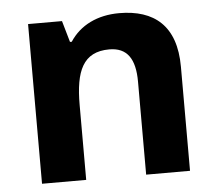

<svg xmlns="http://www.w3.org/2000/svg" viewBox="-45 -605 739 654"><g transform="rotate(-5 325.0 -278.0)"><path d="M385 -556C311 -556 251 -527 216 -473H210L189 -546H73V0H224V-256C224 -372 251 -436 341 -436C402 -436 429 -396 429 -318V0H579V-356C579 -496 505 -556 385 -556Z"/></g></svg>

Font: Noto Sans Canadian Aboriginal
Style: Bold
Weight: 700
Designer: Monotype Design Team, Typotheque's Kevin King
Foundry: Monotype Imaging Inc.
Version: Version 2.004